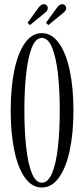

<svg xmlns="http://www.w3.org/2000/svg" viewBox="-20 -866 392 898"><path d="M175.5 11Q129.5 11 96.8 -34.8Q64 -80.5 47 -161.8Q30 -243 30 -349Q30 -455.5 47 -537.2Q64 -619 96.8 -665Q129.5 -711 175.5 -711Q222 -711 255.2 -665Q288.5 -619 306 -537.2Q323.5 -455.5 323.5 -349Q323.5 -243 306 -161.8Q288.5 -80.5 255.2 -34.8Q222 11 175.5 11ZM175.5 -11.5Q205 -11.5 223.5 -55.8Q242 -100 250.8 -176.2Q259.5 -252.5 259.5 -349Q259.5 -445.5 250.8 -522.2Q242 -599 223.5 -643.8Q205 -688.5 175.5 -688.5Q147 -688.5 129 -643.8Q111 -599 102.5 -522.2Q94 -445.5 94 -349Q94 -252.5 102.5 -176.2Q111 -100 129 -55.8Q147 -11.5 175.5 -11.5ZM206 -748.5 195 -759.5 246.5 -830Q258.5 -846.5 271 -846.5Q278.5 -846.5 284 -841.2Q289.5 -836 289.5 -828Q289.5 -815.5 275 -805ZM120 -748.5 109 -759.5 160 -830Q172.5 -846.5 185 -846.5Q192.5 -846.5 198 -841Q203.5 -835.5 203.5 -828Q203.5 -815.5 189 -805Z"/></svg>

Font: Imbue 50pt Light
Style: Regular
Weight: 300
Designer: Tyler Finck
Foundry: Etcetera Type Company
Version: Version 1.102; ttfautohint (v1.8.3)